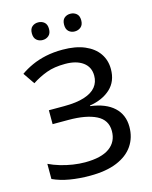

<svg xmlns="http://www.w3.org/2000/svg" viewBox="-133 -996 866 1093"><g transform="rotate(-15 299.5 -450.0)"><path d="M531.2 -546.4Q531.2 -474.1 484.9 -431.4Q438.5 -388.7 362.3 -376.5V-373Q452.6 -361.3 500.2 -317.1Q547.9 -272.9 547.9 -201.7Q547.9 -138.7 515.6 -91.1Q483.4 -43.5 419.4 -16.8Q355.5 9.8 260.7 9.8Q196.8 9.8 141.6 0.5Q86.4 -8.8 42 -29.3V-118.7Q72.3 -104 108.4 -93.3Q144.5 -82.5 181.9 -76.9Q219.2 -71.3 252.4 -71.3Q348.6 -71.3 397 -106.2Q445.3 -141.1 445.3 -204.6Q445.3 -269.5 386.5 -299.3Q327.6 -329.1 222.7 -329.1H129.4V-411.1H218.8Q292.5 -411.1 339.1 -426.3Q385.7 -441.4 407.7 -469Q429.7 -496.6 429.7 -534.7Q429.7 -585.9 391.1 -614Q352.5 -642.1 287.1 -642.1Q222.2 -642.1 176.8 -625.2Q131.3 -608.4 89.4 -581.1L43 -648.9Q73.2 -670.4 110.8 -687.5Q148.4 -704.6 193.8 -714.4Q239.3 -724.1 293 -724.1Q369.6 -724.1 422.9 -701.4Q476.1 -678.7 503.7 -638.7Q531.2 -598.6 531.2 -546.4ZM148.9 -858.4Q148.9 -885.3 163.6 -897.7Q178.2 -910.2 199.2 -910.2Q220.2 -910.2 235.1 -897.7Q250 -885.3 250 -858.4Q250 -832 235.1 -819.1Q220.2 -806.2 199.2 -806.2Q178.2 -806.2 163.6 -819.1Q148.9 -832 148.9 -858.4ZM338.9 -858.4Q338.9 -885.3 353.3 -897.7Q367.7 -910.2 388.7 -910.2Q409.7 -910.2 424.8 -897.7Q439.9 -885.3 439.9 -858.4Q439.9 -832 424.8 -819.1Q409.7 -806.2 388.7 -806.2Q367.7 -806.2 353.3 -819.1Q338.9 -832 338.9 -858.4Z"/></g></svg>

Font: Open Sans Medium
Style: Regular
Weight: 500
Designer: Monotype Design Team
Foundry: Monotype Imaging Inc.
Version: Version 3.000